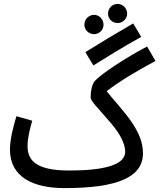

<svg xmlns="http://www.w3.org/2000/svg" viewBox="-20 -942 816 983"><path d="M582 -824C609 -824 631 -846 631 -872C631 -899 609 -922 582 -922C554 -922 533 -899 533 -872C533 -846 554 -824 582 -824ZM462 -767C488 -767 510 -789 510 -815C510 -843 488 -866 462 -866C434 -866 412 -843 412 -815C412 -789 434 -767 462 -767ZM458 -607C533 -653 608 -701 703 -753L662 -822C567 -767 495 -724 417 -675ZM310 21C581 21 712 -34 712 -158C712 -277 609 -372 526 -475C587 -522 666 -571 776 -630L733 -704C626 -648 500 -565 467 -529C451 -513 444 -474 444 -443C444 -424 482 -389 552 -307C590 -261 621 -210 621 -165C621 -94 501 -69 335 -69C165 -69 121 -120 121 -195C121 -237 136 -294 145 -324L64 -347C49 -297 31 -230 31 -176C31 -34 152 21 310 21Z"/></svg>

Font: Noto Sans Arabic UI XCn Md
Style: Regular
Weight: 500
Width: 2
Designer: Monotype Design Team, Nadine Chahine and Nizar Qandah
Foundry: Monotype Imaging Inc.
Version: Version 2.010